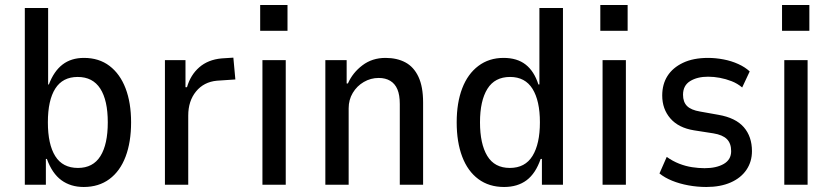

<svg xmlns="http://www.w3.org/2000/svg" viewBox="-20 -737 3321 766"><path d="M314 9Q262 9 225 -18Q188 -45 167 -103H163V0H79V-705H172V-400H175Q195 -453 229.5 -479.5Q264 -506 315 -506Q375 -506 417 -474Q459 -442 481 -384.5Q503 -327 503 -249Q503 -170 481 -112Q459 -54 416.5 -22.5Q374 9 314 9ZM291 -67Q351 -67 380.5 -114Q410 -161 410 -249Q410 -337 380 -383.5Q350 -430 290 -430Q230 -430 200.5 -383.5Q171 -337 171 -249Q171 -161 200.5 -114Q230 -67 291 -67Z M638 0V-497H720V-389H726Q740 -438 775 -468.5Q810 -499 864 -504L911 -507L919 -420L845 -415Q793 -410 762 -372Q731 -334 731 -276V0Z M1018 -614V-717H1127V-614ZM1027 0V-497H1120V0Z M1278 0V-497H1363V-404H1368Q1387 -447 1426 -476.5Q1465 -506 1518 -506Q1564 -506 1597.5 -488Q1631 -470 1649.5 -430.5Q1668 -391 1668 -328V0H1575V-322Q1575 -358 1565.5 -380.5Q1556 -403 1537 -414.5Q1518 -426 1491 -426Q1459 -426 1431.5 -410Q1404 -394 1387.5 -366.5Q1371 -339 1371 -305V0Z M1991 9Q1931 9 1888.5 -22.5Q1846 -54 1824 -112Q1802 -170 1802 -249Q1802 -327 1824 -384.5Q1846 -442 1888.5 -474Q1931 -506 1989 -506Q2043 -506 2077 -479.5Q2111 -453 2128 -400H2132V-705H2226V0H2142V-103H2137Q2117 -45 2081 -18Q2045 9 1991 9ZM2014 -67Q2075 -67 2104.5 -115Q2134 -163 2134 -249Q2134 -335 2104.5 -382.5Q2075 -430 2015 -430Q1954 -430 1924.5 -382.5Q1895 -335 1895 -249Q1895 -163 1924 -115Q1953 -67 2014 -67Z M2375 -614V-717H2484V-614ZM2384 0V-497H2477V0Z M2798 9Q2762 9 2726.5 2.5Q2691 -4 2661.5 -16Q2632 -28 2611 -45L2640 -111Q2664 -94 2689.5 -84Q2715 -74 2741 -70Q2767 -66 2791 -66Q2838 -66 2867.5 -83Q2897 -100 2897 -134Q2897 -165 2880 -182Q2863 -199 2826 -205L2749 -217Q2687 -227 2654.5 -264.5Q2622 -302 2622 -356Q2622 -401 2643 -434Q2664 -467 2705 -486.5Q2746 -506 2805 -506Q2835 -506 2866.5 -500Q2898 -494 2925.5 -481.5Q2953 -469 2971 -452L2941 -388Q2922 -404 2899 -413Q2876 -422 2852 -426.5Q2828 -431 2805 -431Q2762 -431 2733.5 -413.5Q2705 -396 2705 -359Q2705 -330 2721 -314Q2737 -298 2773 -292L2846 -279Q2915 -267 2947.5 -229.5Q2980 -192 2980 -134Q2980 -92 2958 -59.5Q2936 -27 2895 -9Q2854 9 2798 9Z M3100 -614V-717H3209V-614ZM3109 0V-497H3202V0Z"/></svg>

Font: Nunito Sans 7pt Condensed Medium
Style: Regular
Weight: 500
Width: 3
Designer: Vernon Adams
Foundry: Vernon Adams
Version: Version 3.101;gftools[0.9.27]